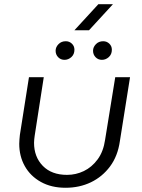

<svg xmlns="http://www.w3.org/2000/svg" viewBox="-20 -875 672 908"><path d="M595 -510 547 -208Q537 -137 500.5 -88Q464 -39 410 -13Q356 13 290 13Q223 13 173.5 -14.5Q124 -42 97.5 -89Q71 -136 71 -195Q71 -204 72 -215.5Q73 -227 74 -237L117 -510H187L144 -233Q143 -225 142 -216.5Q141 -208 141 -200Q141 -133 182.5 -90.5Q224 -48 297 -48Q339 -48 376.5 -66Q414 -84 441.5 -121Q469 -158 477 -214L525 -510ZM462 -592Q444 -592 432 -604.5Q420 -617 420 -635Q420 -652 433.5 -666Q447 -680 468 -680Q485 -680 497 -668.5Q509 -657 509 -640Q509 -618 494.5 -605Q480 -592 462 -592ZM285 -592Q267 -592 255 -604.5Q243 -617 243 -635Q243 -652 256.5 -666Q270 -680 291 -680Q308 -680 320 -668.5Q332 -657 332 -640Q332 -618 317.5 -605Q303 -592 285 -592ZM332 -732 445 -855H514L401 -732Z"/></svg>

Font: MuseoModerno Thin Light
Style: Italic
Weight: 300
Italic angle: -9°
Version: Version 1.003